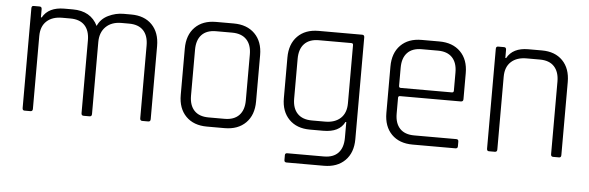

<svg xmlns="http://www.w3.org/2000/svg" viewBox="-45 -651 2859 932"><g transform="rotate(5 1385.0 -185.0)"><path d="M114 0H85Q75 0 75 -12V-498Q75 -510 85 -510H114Q125 -510 125 -498V-458H129Q158 -510 235 -510H276Q364 -510 398 -440Q413 -475 449 -492.5Q485 -510 523 -510H560Q625 -510 662 -472Q699 -434 699 -368V-12Q699 0 688 0H659Q648 0 648 -12V-366Q648 -414 624 -439.5Q600 -465 554 -465H517Q469 -465 441 -437.5Q413 -410 413 -363V-12Q413 0 402 0H373Q362 0 362 -12V-366Q362 -414 338 -439.5Q314 -465 268 -465H228Q180 -465 152.5 -439.5Q125 -414 125 -367V-12Q125 0 114 0Z M1060 0H974Q909 0 871.5 -38Q834 -76 834 -142V-368Q834 -434 871.5 -472Q909 -510 974 -510H1060Q1125 -510 1163 -472Q1201 -434 1201 -368V-142Q1201 -76 1163 -38Q1125 0 1060 0ZM978 -45H1056Q1102 -45 1126.5 -70.5Q1151 -96 1151 -143V-367Q1151 -414 1126.5 -439.5Q1102 -465 1056 -465H978Q932 -465 908 -439.5Q884 -414 884 -367V-143Q884 -96 908 -70.5Q932 -45 978 -45Z M1538 -29H1473Q1409 -29 1371.5 -67Q1334 -105 1334 -170V-368Q1334 -434 1371.5 -472Q1409 -510 1474 -510H1686Q1697 -510 1697 -498V-2Q1697 64 1659 102Q1621 140 1556 140H1374Q1363 140 1363 129V105Q1363 95 1374 95H1552Q1598 95 1622 69.5Q1646 44 1646 -4V-81H1642Q1617 -29 1538 -29ZM1646 -172V-456Q1646 -465 1637 -465H1479Q1433 -465 1408.5 -439.5Q1384 -414 1384 -366V-172Q1384 -125 1408.5 -99.5Q1433 -74 1479 -74H1543Q1591 -74 1618.5 -99.5Q1646 -125 1646 -172Z M2185 0H1976Q1911 0 1873.5 -38Q1836 -76 1836 -142V-368Q1836 -434 1873.5 -472Q1911 -510 1976 -510H2062Q2127 -510 2165 -472Q2203 -434 2203 -368V-241Q2203 -229 2191 -229H1895Q1886 -229 1886 -220V-143Q1886 -96 1910 -70.5Q1934 -45 1980 -45H2185Q2196 -45 2196 -34V-11Q2196 0 2185 0ZM1895 -269H2144Q2153 -269 2153 -278V-367Q2153 -414 2129 -439.5Q2105 -465 2059 -465H1980Q1934 -465 1910 -439.5Q1886 -414 1886 -367V-278Q1886 -269 1895 -269Z M2377 0H2348Q2338 0 2338 -12V-498Q2338 -510 2348 -510H2377Q2388 -510 2388 -498V-458H2392Q2420 -510 2496 -510H2562Q2626 -510 2663 -472Q2700 -434 2700 -368V-12Q2700 0 2690 0H2661Q2650 0 2650 -12V-366Q2650 -413 2626 -439Q2602 -465 2556 -465H2491Q2443 -465 2415.5 -439.5Q2388 -414 2388 -367V-12Q2388 0 2377 0Z"/></g></svg>

Font: Rajdhani
Style: Regular
Weight: 400
Designer: Satya Rajpurohit, Jyotish Sonowal
Foundry: Indian Type Foundry
Version: Version 1.201 February 1, 2022